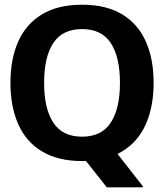

<svg xmlns="http://www.w3.org/2000/svg" viewBox="-20 -682 707 827"><path d="M333.3 11.7Q230 11.7 161.2 -29.6Q92.5 -70.8 58.8 -146.7Q25 -222.5 25 -325Q25 -428.3 58.8 -503.8Q92.5 -579.2 161.2 -620.4Q230 -661.7 333.3 -661.7Q437.5 -661.7 505.8 -620.4Q574.2 -579.2 607.9 -503.8Q641.7 -428.3 641.7 -325Q641.7 -222.5 607.9 -146.7Q574.2 -70.8 505.8 -29.6Q437.5 11.7 333.3 11.7ZM333.3 -93.3Q417.5 -93.3 457.1 -153.8Q496.7 -214.2 496.7 -325Q496.7 -436.7 457.1 -496.7Q417.5 -556.7 333.3 -556.7Q249.2 -556.7 209.6 -496.7Q170 -436.7 170 -325Q170 -214.2 209.6 -153.8Q249.2 -93.3 333.3 -93.3ZM595 125H440L309.2 -40.8H469.2L595 120Z"/></svg>

Font: Familjen Grotesk Variable
Style: Regular
Weight: 400
Designer: Anders Wikstroem, Jonas Baeckman, Matilda Gysing, Kristian Moeller
Foundry: Familjen STHLM AB
Version: Version 2.000